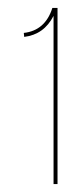

<svg xmlns="http://www.w3.org/2000/svg" viewBox="-20 -815 205 484"><path d="M41 -722 40 -732Q94 -738 112 -795H125V-351H115V-775Q91 -728 41 -722Z"/></svg>

Font: Bebas Neue Thin
Style: Regular
Weight: 200
Designer: Ryoichi Tsunekawa
Foundry: Ryoichi Tsunekawa
Version: Version 1.003;PS 001.003;hotconv 1.0.70;makeotf.lib2.5.58329